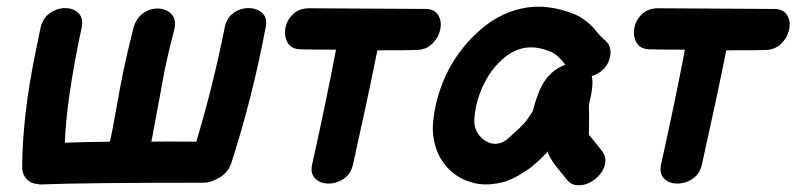

<svg xmlns="http://www.w3.org/2000/svg" viewBox="-20 -554 2405 580"><path d="M108 3Q236 -2 595 -2Q614 -2 632 -12Q667 -27 679 -62Q743 -261 782 -469Q789 -499 773 -514Q757 -529 732 -529.5Q707 -530 685 -514.5Q663 -499 658 -467Q624 -296 573 -126Q470 -127 437 -126Q440 -138 444 -161.5Q448 -185 453.5 -213Q459 -241 463.5 -266Q468 -291 471 -308Q483 -375 506 -463Q514 -493 499.5 -509.5Q485 -526 461 -528Q437 -530 414.5 -515.5Q392 -501 383 -469Q371 -421 365 -395Q357 -360 352 -336Q347 -312 342 -285Q337 -258 329 -213Q317 -146 312 -126Q239 -125 176 -123Q180 -250 226 -468Q233 -498 218 -513.5Q203 -529 178.5 -529.5Q154 -530 131.5 -515Q109 -500 102 -468Q92 -420 84 -379.5Q76 -339 69 -296.5Q62 -254 56 -200Q47 -118 47 -46Q48 -26 61 -12.5Q74 1 94 2Q101 4 108 3Z M1047 -60Q1089 -248 1120 -402Q1219 -402 1236 -403Q1267 -403 1286 -422Q1305 -441 1310 -466Q1315 -491 1303 -509.5Q1291 -528 1261 -527Q1206 -527 918 -529Q885 -530 865.5 -511.5Q846 -493 842 -468Q838 -443 849.5 -424Q861 -405 890 -405Q915 -404 995 -404Q966 -251 924 -62Q916 -32 931 -16Q946 0 971 0.5Q996 1 1018.5 -14Q1041 -29 1047 -60Z M1507 -6Q1531 -14 1553 -28L1574 -41Q1584 -48 1594 -57L1611 -72L1625 -86Q1634 -95 1635 -97V-94Q1641 -76 1658 -54L1691 -13Q1704 4 1723 5.5Q1742 7 1760.5 -2Q1779 -11 1792.5 -27.5Q1806 -44 1808.5 -63Q1811 -82 1797 -100L1763 -142Q1760 -145 1759 -148Q1759 -150 1759 -153.5Q1759 -157 1759 -163Q1760 -203 1759 -234Q1759 -239 1762.5 -253.5Q1766 -268 1767 -276Q1772 -305 1768 -323L1767 -324Q1788 -330 1803 -345Q1822 -365 1824 -390.5Q1826 -416 1809 -431Q1803 -436 1797 -442L1784 -456Q1778 -463 1775 -468Q1746 -498 1718 -510Q1633 -545 1556.5 -528.5Q1480 -512 1418 -452Q1362 -400 1327 -327Q1294 -255 1288 -181Q1285 -138 1299.5 -100Q1314 -62 1343.5 -36Q1373 -10 1414.5 -0.5Q1456 9 1507 -6ZM1491 -122Q1472 -116 1453.5 -124.5Q1435 -133 1423 -152Q1411 -171 1413 -196Q1417 -247 1439 -294.5Q1461 -342 1495 -372Q1561 -435 1647 -396Q1659 -391 1675 -374L1688 -358Q1683 -357 1679 -355Q1625 -331 1603 -262Q1599 -253 1594.5 -237Q1590 -221 1589 -217Q1570 -188 1562 -180L1545 -163Q1538 -157 1524.5 -144.5Q1511 -132 1509 -131Q1505 -128 1500.5 -125.5Q1496 -123 1491 -122Z M2101 -60Q2143 -248 2174 -402Q2273 -402 2290 -403Q2321 -403 2340 -422Q2359 -441 2364 -466Q2369 -491 2357 -509.5Q2345 -528 2315 -527Q2260 -527 1972 -529Q1939 -530 1919.5 -511.5Q1900 -493 1896 -468Q1892 -443 1903.5 -424Q1915 -405 1944 -405Q1969 -404 2049 -404Q2020 -251 1978 -62Q1970 -32 1985 -16Q2000 0 2025 0.5Q2050 1 2072.5 -14Q2095 -29 2101 -60Z"/></svg>

Font: Balsamiq Sans
Style: Bold Italic
Weight: 700
Italic angle: -12°
Designer: Michael Angeles
Foundry: Balsamiq SRL
Version: Version 1.020; ttfautohint (v1.8.4.7-5d5b);gftools[0.9.26]